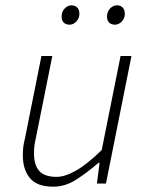

<svg xmlns="http://www.w3.org/2000/svg" viewBox="-20 -691 558 723"><path d="M242 -598Q228 -598 220 -606Q212 -614 212 -628Q212 -647 223.5 -659Q235 -671 249 -671Q263 -671 271 -662.5Q279 -654 279 -639Q279 -622 267.5 -610Q256 -598 242 -598ZM413 -598Q399 -598 391 -606Q383 -614 383 -628Q383 -647 394.5 -659Q406 -671 420 -671Q434 -671 442 -662.5Q450 -654 450 -639Q450 -622 438.5 -610Q427 -598 413 -598ZM475 -480 379 0H345L355 -78H351Q307 -40 266 -14Q225 12 181 12Q119 12 92.5 -20.5Q66 -53 66 -105Q66 -123 67.5 -136.5Q69 -150 74 -170L136 -480H177L116 -176Q111 -154 109.5 -141Q108 -128 108 -114Q108 -69 128 -47Q148 -25 193 -25Q225 -25 267 -49Q309 -73 363 -126L434 -480Z"/></svg>

Font: TypoPRO Source Sans Pro
Style: Italic
Weight: 300
Italic angle: -11°
Designer: Paul D. Hunt
Foundry: Adobe Systems Incorporated
Version: Version 1.075;PS 2.000;hotconv 1.0.86;makeotf.lib2.5.63406